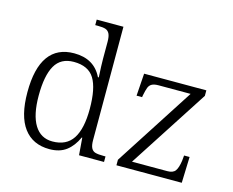

<svg xmlns="http://www.w3.org/2000/svg" viewBox="-105 -913 1306 1076"><g transform="rotate(15 547.5 -375.0)"><path d="M60 -267Q60 -406 110 -475.5Q160 -545 258 -545Q374 -545 420 -450H425Q421 -520 421 -557V-655Q421 -687 413 -702.5Q405 -718 390 -723Q375 -728 346 -728H330V-760H485V-103Q485 -72 493 -56.5Q501 -41 517 -36.5Q533 -32 565 -32H576V0H431L423 -100H420Q396 -47 358 -18.5Q320 10 261 10Q164 10 112 -59.5Q60 -129 60 -267ZM422 -266Q422 -385 387.5 -441.5Q353 -498 268 -498Q193 -498 159.5 -439.5Q126 -381 126 -265Q126 -153 162 -94.5Q198 -36 266 -36Q347 -36 384.5 -93.5Q422 -151 422 -266ZM648 -32 946 -494H760Q735 -494 721.5 -486.5Q708 -479 702 -463.5Q696 -448 690 -418L688 -406H656L665 -536H1026V-504L727 -42H932Q965 -42 978 -60Q991 -78 997 -119L1000 -151H1032L1027 0H648Z"/></g></svg>

Font: Noto Serif Light
Style: Regular
Weight: 300
Designer: Monotype Design Team
Foundry: Monotype Imaging Inc.
Version: Version 1.001